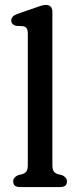

<svg xmlns="http://www.w3.org/2000/svg" viewBox="-20 -757 312 777"><path d="M192 -708V-89Q192 -72 197.2 -64Q202.5 -56 213.5 -52.5L231.5 -48Q251 -39 251 -23Q251 0 223.5 0H60.5Q33.5 0 33.5 -23Q33.5 -39 53 -48L71 -52.5Q82 -56 87.2 -64Q92.5 -72 92.5 -89V-620.5Q92.5 -636 87.8 -642.5Q83 -649 73.5 -651L44 -652.5Q25.5 -658.5 25.5 -674Q25.5 -691.5 50 -700.5L120.5 -725Q136 -730.5 146.2 -733.8Q156.5 -737 165.5 -737Q192 -737 192 -708Z"/></svg>

Font: Fraunces 72pt S100
Style: Regular
Weight: 400
Version: Version 1.000; ttfautohint (v1.8.3)